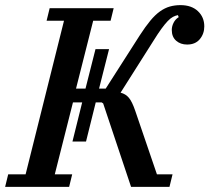

<svg xmlns="http://www.w3.org/2000/svg" viewBox="-46 -730 818 750"><path d="M-14 -49H54L204 -649H136L148 -698H398L386 -649H318L251 -384H288L327 -538H380L341 -384H367L500 -592Q522 -626 541 -649Q560 -672 579 -685.5Q598 -699 617.5 -704.5Q637 -710 659 -710Q702 -710 727 -686.5Q752 -663 752 -627Q752 -598 734.5 -577Q717 -556 685 -556Q659 -556 642 -571Q625 -586 625 -613Q625 -627 632 -641Q639 -655 652 -663L649 -671Q639 -669 629.5 -664Q620 -659 609 -647.5Q598 -636 584.5 -617.5Q571 -599 553 -570L425 -368Q445 -363 457.5 -348Q470 -333 482 -298L567 -49H628L616 0H466L357 -326L351 -330H328L290 -177H237L275 -330H239L168 -49H236L224 0H-26Z"/></svg>

Font: IBM Plex Serif Medm
Style: Italic
Weight: 500
Italic angle: -14°
Designer: Mike Abbink, Paul van der Laan, Pieter van Rosmalen
Foundry: Bold Monday
Version: Version 3.001